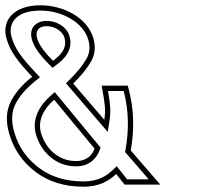

<svg xmlns="http://www.w3.org/2000/svg" viewBox="-106 -697 796 726"><path d="M333.3 -39 365 1H500L388.5 -128C401.3 -202.5 403.2 -283.2 376.9 -373H278.2L280.7 -360C289.7 -308.2 294.7 -284 288.4 -244L170.8 -381C201.9 -411.7 224.6 -440 239.1 -466C253.6 -492 256.2 -521 246.8 -553C224.3 -629.9 134.8 -677 46.8 -677C-56.3 -677 -100.8 -617.4 -81.4 -551C-66.9 -501.4 -40.6 -466.9 15.7 -407C-24.1 -375 -51.8 -342.2 -67.3 -308.5C-82.9 -274.8 -84.2 -235.7 -71.1 -191C-54 -132.3 -20.8 -84.3 28.5 -47C77.7 -9.7 138.2 9 209.8 9C271.8 9 308.1 -15.4 333.3 -39ZM71.1 -598C99.7 -598 130.2 -580 137.5 -555C149.1 -515.1 123.7 -488.7 94.4 -467C79.1 -482.3 66.3 -496.8 56.1 -510.5C24.5 -552.6 19.6 -598 71.1 -598ZM181.5 -88C112 -88 65.6 -138.1 49.2 -194C34.1 -245.7 65.1 -291 98.7 -320L251.5 -135C243.7 -113.4 224.9 -88 181.5 -88ZM319.7 -53.6C296.6 -32.1 266 -11 209.8 -11C141.7 -11 85.9 -28.5 40.6 -62.9C-5.5 -97.8 -35.9 -141.9 -51.9 -196.6C-64 -238 -62.3 -271.7 -49.2 -300.1C-35.3 -330 -9.9 -360.7 28.3 -391.4L45.1 -405L30.3 -420.7C-25.9 -480.4 -49 -511.5 -62.2 -556.6C-64.6 -565 -65.8 -573 -65.8 -580.6C-65.9 -619.8 -34.5 -657 46.8 -657C129.2 -657 208.6 -612.2 227.6 -547.4C235.7 -519.6 233.4 -496.8 221.6 -475.7C208.5 -452.1 186.9 -425 156.8 -395.2L143.5 -382.1L301.4 -198.1L308.1 -240.9C314.5 -281.1 309.9 -308.8 302.2 -353H361.7C382.8 -272.3 380.5 -199.8 368.8 -131.4L367.2 -122.1L456.3 -19H374.7L335.5 -68.4ZM71.1 -618C56.2 -618 42.6 -614.9 31.7 -607.1C-5.7 -580.1 16.7 -529.7 40.1 -498.5C51.1 -483.9 64.4 -468.7 80.3 -452.9L92.5 -440.7L106.3 -450.9C136.2 -473 172.1 -507.7 156.7 -560.6C146 -597 106.5 -618 71.1 -618ZM181.5 -68C234.6 -68 260.6 -101.5 270.3 -128.2L274.2 -138.9L101.1 -348.5L85.6 -335.1C49.8 -304.2 11.6 -251.5 30.1 -188.4C48.2 -126.4 101.1 -68 181.5 -68Z"/></svg>

Font: Din Kursivschrift
Style: BreitLeftGho
Weight: 400
Version: Version 1.089